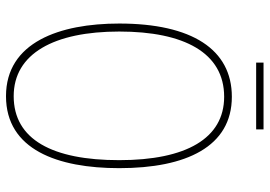

<svg xmlns="http://www.w3.org/2000/svg" viewBox="-146 -720 877 624"><g transform="rotate(90 292.0 -408.5)"><path d="M401 -827H184V-803H401ZM527 -358C527 -576 457 -724 295 -724C141 -724 57 -594 57 -358C57 -164 118 10 293 10C467 10 527 -158 527 -358ZM83 -358C83 -569 152 -699 295 -699C430 -699 501 -576 501 -358C501 -141 434 -15 293 -15C155 -15 83 -146 83 -358Z"/></g></svg>

Font: Noto Sans Thai Cond Thin
Style: Regular
Weight: 100
Width: 3
Designer: Monotype Design Team
Foundry: Monotype Imaging Inc.
Version: Version 2.002